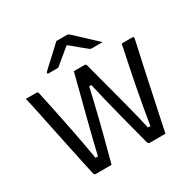

<svg xmlns="http://www.w3.org/2000/svg" viewBox="-201 -1146 1352 1351"><g transform="rotate(-30 475.0 -470.5)"><path d="M36.7 -700Q50.5 -700 65.8 -700Q81 -700 96.2 -700Q111.4 -700 124.2 -700Q128.2 -700 130.9 -698.5Q133.6 -697 135.3 -694Q137 -691 137.6 -686.6Q148 -637.8 159.3 -584.6Q170.6 -531.4 182.7 -472.9Q194.8 -414.4 207.3 -350.9Q219.8 -287.3 232.4 -219.8Q245 -152.2 257.1 -79.8L233.8 -96H293.1L270.4 -81Q285.4 -145.1 304.9 -224.2Q324.4 -303.3 346.2 -387.3Q368.1 -471.3 388.9 -551.9Q409.7 -632.6 426.7 -700H516Q519 -700 521.2 -698.8Q523.4 -697.6 525.2 -695.6Q527 -693.6 528 -689.6Q542.4 -635.7 558.7 -573.3Q575 -510.8 592.7 -445.1Q610.3 -379.5 627 -314.8Q643.7 -250.2 658.5 -190.3Q673.3 -130.4 684 -79.8L661 -96H716.9L698.5 -85.1Q710.4 -160 722.1 -225.3Q733.8 -290.7 744.8 -350.3Q755.7 -409.9 767.5 -466.5Q779.3 -523.1 791 -580.7Q802.6 -638.2 815.7 -700Q829.5 -700 844.4 -700Q859.3 -700 874.4 -700Q889.5 -700 902.3 -700Q906.9 -700 909.6 -698.2Q912.3 -696.4 913 -692.9Q913.7 -689.4 912.7 -684.4Q904.3 -645.7 893.3 -595.9Q882.3 -546.2 869.7 -488.7Q857.2 -431.2 844.1 -368.9Q831 -306.7 817.2 -242.6Q803.4 -178.6 790.3 -116.3Q777.2 -54.1 764.9 3.5Q752.3 3.5 735.1 3.5Q717.9 3.5 700 3.5Q682 3.5 665.6 3.5Q649.2 3.5 638.3 3.5Q631.8 3.5 627.8 0.2Q623.8 -3.1 621 -12.5Q607.3 -66.7 589.8 -132.1Q572.4 -197.6 553.3 -271.8Q534.2 -346 514.3 -427.7Q494.3 -509.4 475.1 -596.1L511.3 -553.6H446.4L476.8 -595.6Q461.3 -526.5 444.5 -455.6Q427.7 -384.7 410.9 -317.3Q394.1 -249.8 378.2 -189.4Q362.4 -129 349.3 -79.5Q336.2 -30.1 327.2 3.5Q309.5 3.5 285.5 3.5Q261.5 3.5 238.3 3.5Q215.2 3.5 200 3.5Q193.1 3.5 189.2 0.2Q185.3 -3.1 183.3 -12.5Q172 -65.2 159.4 -123.3Q146.8 -181.4 134.2 -242Q121.6 -302.6 108.6 -364.1Q95.6 -425.5 83 -486.3Q70.5 -547.1 58.6 -604.1Q55.2 -621.7 49 -648.7Q42.9 -675.7 36.7 -700ZM426.5 -945.2Q436.7 -945.2 452.8 -945.2Q469 -945.2 485.2 -945.2Q501.3 -945.2 511.1 -945.2Q518.7 -945.2 524.4 -942Q530.2 -938.7 545 -925.1Q553 -917.7 571 -900.6Q589.1 -883.5 612.4 -862Q635.8 -840.5 659.8 -817.9Q683.9 -795.2 704.9 -775.6Q686.2 -776.2 664.1 -775.9Q642 -775.6 623.3 -775.6Q612.3 -775.6 607.6 -777.3Q602.8 -779 594.8 -785.6Q578.6 -798.8 542.6 -828.1Q506.5 -857.4 455.1 -900.8L508.2 -881Q492.2 -881 476 -881Q459.8 -881 443.4 -881L495.8 -901.6Q445.5 -859.5 408.7 -829.3Q371.9 -799.1 343.7 -775.6H268.1Q263.6 -775.6 261.1 -776.4Q258.6 -777.2 257.6 -778.9Q256.6 -780.6 256.6 -782.6Q256.6 -786.6 260.6 -790.9Q264.7 -795.2 279.5 -809.2Q292.5 -821.4 312.1 -839.2Q331.7 -857 353.5 -877.1Q375.2 -897.2 394.4 -915.4Q413.7 -933.6 426.5 -945.2Z"/></g></svg>

Font: Recursive Sans Linear Light
Style: Regular
Weight: 300
Version: Version 1.085